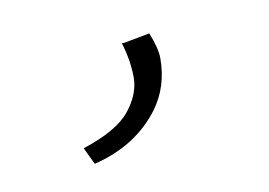

<svg xmlns="http://www.w3.org/2000/svg" viewBox="-34 -51 328 234"><g transform="rotate(-10 130.0 66.5)"><path d="M129 0 161 -6Q169 14 169 26Q169 61 150 87Q121 126 68 139L58 118Q101 104 117 84Q133 64 133 43.5Q133 23 126 0Z"/></g></svg>

Font: Antic
Style: Regular
Weight: 400
Version: Version 1.0002